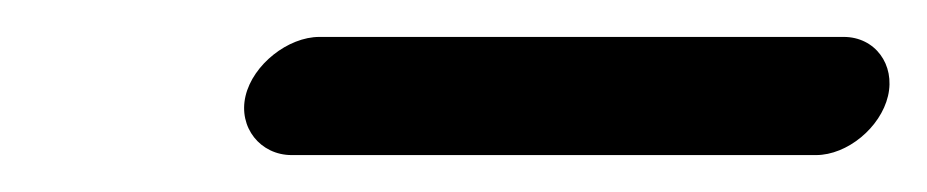

<svg xmlns="http://www.w3.org/2000/svg" viewBox="-20 -327 502 104"><path d="M138 -243H422C439 -243 457 -258 461 -275C465 -292 454 -307 437 -307H153C136 -307 117 -292 113 -275C109 -258 121 -243 138 -243Z"/></svg>

Font: Electronic
Style: SeBdIt
Weight: 600
Version: Version 1.011